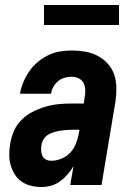

<svg xmlns="http://www.w3.org/2000/svg" viewBox="-20 -740 540 768"><path d="M146 8Q125 8 104 3Q83 -2 66.5 -13.5Q50 -25 39 -42.5Q28 -60 22.5 -80Q17 -100 17 -122Q17 -144 21 -166Q25 -191 36 -216.5Q47 -242 67 -261.5Q87 -281 112 -293.5Q137 -306 163 -313.5Q189 -321 215 -323.5Q241 -326 267 -326H315L319 -353Q319 -353 319 -353Q319 -353 319 -353Q322 -367 321 -382Q320 -397 313.5 -409Q307 -421 294 -427Q281 -433 266 -433Q252 -433 238 -429Q224 -425 212.5 -415.5Q201 -406 193.5 -392.5Q186 -379 184 -365H60Q64 -389 73.5 -411.5Q83 -434 97 -454.5Q111 -475 130.5 -491.5Q150 -508 172.5 -519Q195 -530 219 -534Q243 -538 266 -538Q294 -538 320.5 -533.5Q347 -529 370 -517Q393 -505 410.5 -486Q428 -467 436.5 -442.5Q445 -418 445.5 -390.5Q446 -363 442 -335L386 0H261L274 -76Q264 -58 250.5 -42.5Q237 -27 220.5 -15Q204 -3 185 2.5Q166 8 146 8ZM185 -97Q205 -97 225 -105Q245 -113 260 -128.5Q275 -144 283 -164Q291 -184 295 -204L298 -221H267Q255 -221 243 -220Q231 -219 219.5 -217Q208 -215 196 -211.5Q184 -208 173 -201.5Q162 -195 155 -184Q148 -173 146 -161Q144 -150 144.5 -138.5Q145 -127 149.5 -117Q154 -107 163.5 -102Q173 -97 185 -97ZM156 -640V-720H456V-640Z"/></svg>

Font: Iosevka Curly XBdObl
Style: Regular
Weight: 800
Italic angle: -9°
Monospace: yes
Designer: Belleve Invis
Foundry: Belleve Invis
Version: Version 11.1.0; ttfautohint (v1.8.3)